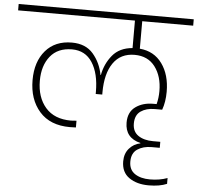

<svg xmlns="http://www.w3.org/2000/svg" viewBox="-92 -802 1082 1051"><g transform="rotate(5 449.0 -276.5)"><path d="M-32 -705V-740H930V-705H650V-554Q729 -547 773 -486Q817 -425 817 -332Q817 -276 801 -232H760Q714 -232 683.5 -211Q653 -190 653 -143Q653 -99 684.5 -77.5Q716 -56 766 -56H806V-23H761Q715 -23 683.5 -2Q652 19 652 66Q652 111 684 132.5Q716 154 767 154Q820 154 863 138V170Q823 187 763 187Q698 187 655.5 157.5Q613 128 613 68Q613 25 637.5 -3Q662 -31 698 -38V-40Q613 -61 613 -145Q613 -203 652.5 -231.5Q692 -260 749 -260H768Q777 -294 777 -332Q777 -413 737.5 -465.5Q698 -518 625 -518Q548 -518 507.5 -459.5Q467 -401 467 -298V-286H431V-298Q431 -399 392.5 -458.5Q354 -518 281 -518Q203 -518 161.5 -466.5Q120 -415 120 -332Q120 -241 168.5 -185Q217 -129 309 -129Q319 -129 339 -131V-94Q328 -93 306 -93Q197 -93 138.5 -159.5Q80 -226 80 -332Q80 -433 132.5 -494Q185 -555 277 -555Q353 -555 394.5 -506.5Q436 -458 448 -392H450Q462 -455 500.5 -501.5Q539 -548 610 -554V-705Z"/></g></svg>

Font: Poppins ExtraLight
Style: Regular
Weight: 275
Designer: Ninad Kale (Devanagari), Jonny Pinhorn (Latin)
Foundry: Indian Type Foundry
Version: Version 3.200;PS 1.000;hotconv 16.6.54;makeotf.lib2.5.65590